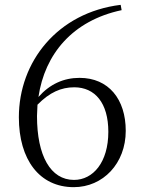

<svg xmlns="http://www.w3.org/2000/svg" viewBox="-20 -760 591 794"><path d="M285 14C406 14 500 -84 500 -219C500 -350 429 -438 309 -438C243 -438 186 -412 139 -359C165 -536 280 -675 483 -718L479 -740C218 -708 58 -505 58 -275C58 -100 143 14 285 14ZM135 -327C185 -378 233 -399 287 -399C373 -399 428 -334 428 -215C428 -89 365 -16 286 -16C189 -16 133 -116 133 -280Z"/></svg>

Font: Noto Serif CJK TC Light
Style: Regular
Weight: 300
Designer: Ryoko NISHIZUKA 西塚涼子 (kana & ideographs); Frank Grießhammer (Latin, Greek & Cyrillic); Wenlong ZHANG 张文龙 (bopomofo); San
Foundry: Adobe
Version: Version 2.001;hotconv 1.1.0;makeotfexe 2.6.0